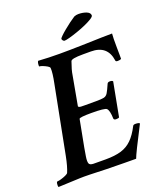

<svg xmlns="http://www.w3.org/2000/svg" viewBox="-155 -897 833 993"><g transform="rotate(-20 261.5 -400.0)"><path d="M-5.9 2.9Q-7.8 1 -7.8 -5.9Q-7.8 -26.4 -1 -26.4Q5.9 -26.4 19.5 -30.3Q33.2 -34.2 45.9 -40Q58.6 -45.9 60.5 -50.8Q73.2 -80.1 84 -134.8L156.2 -505.9Q168 -563.5 166 -588.9Q166 -594.7 155.3 -601.1Q144.5 -607.4 132.3 -612.3Q120.1 -617.2 113.3 -617.2Q112.3 -617.2 112.3 -621.1Q112.3 -640.6 118.2 -646.5Q146.5 -644.5 175.3 -643.6Q204.1 -642.6 234.4 -642.6Q254.9 -642.6 294.4 -643.1Q334 -643.6 379.9 -645Q425.8 -646.5 465.3 -647.5Q504.9 -648.4 525.4 -648.4Q524.4 -639.6 523.9 -618.2Q523.4 -596.7 523.9 -573.2Q524.4 -549.8 524.4 -531.2Q524.4 -512.7 524.4 -509.8Q519.5 -504.9 504.9 -504.9Q493.2 -504.9 493.2 -511.7Q481.4 -598.6 390.6 -598.6H346.7Q283.2 -598.6 279.3 -585.9Q271.5 -564.5 266.6 -546.9Q261.7 -529.3 259.8 -515.6L230.5 -354.5Q233.4 -348.6 246.1 -348.1Q258.8 -347.7 267.6 -347.7H328.1Q357.4 -347.7 371.1 -350.6Q384.8 -353.5 393.1 -367.2Q401.4 -380.9 415 -412.1Q418 -419.9 429.7 -419.9Q442.4 -419.9 446.3 -414.1L411.1 -228.5Q407.2 -224.6 393.6 -224.6Q382.8 -224.6 380.9 -232.4Q379.9 -278.3 367.2 -290Q357.4 -298.8 283.2 -298.8Q218.8 -298.8 216.8 -291L188.5 -142.6Q184.6 -121.1 180.7 -96.2Q176.8 -71.3 180.7 -59.6Q184.6 -48.8 204.6 -48.3Q224.6 -47.9 272.5 -47.9Q323.2 -47.9 357.4 -58.1Q391.6 -68.4 417 -93.3Q442.4 -118.2 464.8 -162.1Q467.8 -168 478.5 -168Q498 -168 502 -162.1Q429.7 -22.5 420.9 2.9Q395.5 2.9 355 2.4Q314.5 2 259.8 1Q205.1 -1 168.5 -2Q131.8 -2.9 112.3 -2ZM282.2 -697.3Q278.3 -697.3 273.9 -702.1Q269.5 -707 269.5 -711.9Q269.5 -714.8 280.3 -725.6Q291 -736.3 307.6 -750Q324.2 -763.7 341.8 -776.9Q359.4 -790 372.1 -797.9Q383.8 -802.7 395.5 -802.7Q420.9 -802.7 439.9 -794.9Q459 -787.1 459 -772.5Q459 -765.6 443.4 -755.9Q427.7 -746.1 404.3 -735.8Q380.9 -725.6 355.5 -716.8Q330.1 -708 310.1 -702.6Q290 -697.3 282.2 -697.3Z"/></g></svg>

Font: Crimson Text SemiBold
Style: Italic
Weight: 600
Italic angle: -11°
Designer: Sebastian Kosch
Foundry: Sebastian Kosch
Version: Version 1.100; ttfautohint (v1.8.4)